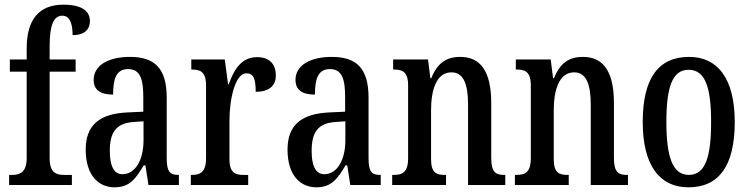

<svg xmlns="http://www.w3.org/2000/svg" viewBox="-20 -790 3199 820"><path d="M19 0H287V-43H253C221 -43 192 -52 192 -114V-484H303V-536H192V-595C192 -679 208 -723 246 -723C282 -723 290 -680 290 -640C343 -640 364 -666 364 -700C364 -738 337 -770 250 -770C145 -770 94 -704 94 -584V-536H22V-484H94V-114C94 -52 62 -43 32 -43H19Z M469 10C535 10 560 -28 594 -84H601L614 0H744V-43H741C704 -43 692 -59 692 -115V-373C692 -500 639 -547 535 -547C443 -547 380 -511 380 -449C380 -407 407 -386 463 -386C463 -452 476 -495 527 -495C581 -495 592 -448 592 -373V-313L527 -310C406 -305 346 -257 346 -151C346 -41 401 10 469 10ZM503 -46C465 -46 449 -84 449 -145C449 -223 474 -264 551 -269L593 -272V-191C593 -107 558 -46 503 -46Z M795 0H1040V-43H1020C986 -43 960 -51 960 -110V-276C960 -368 985 -477 1032 -477C1063 -477 1072 -453 1072 -398C1130 -398 1158 -424 1158 -468C1158 -515 1132 -546 1078 -546C1013 -546 980 -496 957 -430H954L940 -536H797V-493H800C835 -493 860 -484 860 -425V-115C860 -52 833 -43 798 -43H795Z M1331 10C1397 10 1422 -28 1456 -84H1463L1476 0H1606V-43H1603C1566 -43 1554 -59 1554 -115V-373C1554 -500 1501 -547 1397 -547C1305 -547 1242 -511 1242 -449C1242 -407 1269 -386 1325 -386C1325 -452 1338 -495 1389 -495C1443 -495 1454 -448 1454 -373V-313L1389 -310C1268 -305 1208 -257 1208 -151C1208 -41 1263 10 1331 10ZM1365 -46C1327 -46 1311 -84 1311 -145C1311 -223 1336 -264 1413 -269L1455 -272V-191C1455 -107 1420 -46 1365 -46Z M1655 0H1885V-43H1880C1845 -43 1821 -51 1821 -110V-319C1821 -402 1842 -481 1908 -481C1961 -481 1979 -428 1979 -343V0H2138V-43H2134C2099 -43 2078 -52 2078 -115V-350C2078 -487 2031 -547 1946 -547C1886 -547 1848 -521 1822 -456H1818L1808 -536H1659V-493H1663C1698 -493 1723 -484 1723 -425V-115C1723 -52 1697 -43 1661 -43H1655Z M2179 0H2409V-43H2404C2369 -43 2345 -51 2345 -110V-319C2345 -402 2366 -481 2432 -481C2485 -481 2503 -428 2503 -343V0H2662V-43H2658C2623 -43 2602 -52 2602 -115V-350C2602 -487 2555 -547 2470 -547C2410 -547 2372 -521 2346 -456H2342L2332 -536H2183V-493H2187C2222 -493 2247 -484 2247 -425V-115C2247 -52 2221 -43 2185 -43H2179Z M2920 10C3050 10 3118 -81 3118 -269C3118 -456 3044 -547 2923 -547C2792 -547 2725 -456 2725 -269C2725 -81 2799 10 2920 10ZM2922 -43C2852 -43 2826 -121 2826 -269C2826 -417 2851 -492 2921 -492C2992 -492 3017 -417 3017 -269C3017 -121 2993 -43 2922 -43Z"/></svg>

Font: Noto Serif Ethiopic ExtraCondensed Medium
Style: Regular
Weight: 500
Width: 2
Designer: Monotype Design Team
Foundry: Monotype Imaging Inc.
Version: Version 2.102